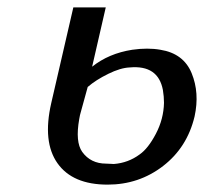

<svg xmlns="http://www.w3.org/2000/svg" viewBox="-20 -492 553 521"><path d="M119 -212 179 -472H267L230 -311Q275 -347 339 -357Q381 -363 415 -357Q478 -347 500 -293.5Q522 -240 508 -176Q488 -92 422.5 -41.5Q357 9 272 9Q177 9 136 -49Q95 -107 119 -212ZM218 -256 199 -187Q197 -181 195 -169Q184 -107 203 -80Q226 -48 268 -48Q272 -48 279 -47.5Q286 -47 289 -47Q328 -50 359 -73Q382 -89 403 -129Q424 -169 425 -213Q425 -230 422 -248Q409 -316 332 -309Q307 -308 273.5 -291.5Q240 -275 218 -256Z"/></svg>

Font: Coval
Style: Book Italic
Weight: 350
Foundry: Context Ltd
Version: Version 001.000